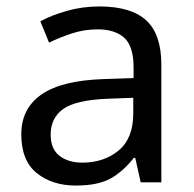

<svg xmlns="http://www.w3.org/2000/svg" viewBox="-20 -565 601 595"><path d="M288 -545Q386 -545 433 -502Q480 -459 480 -365V0H416L399 -76H395Q360 -32 321 -11Q282 10 215 10Q142 10 94 -28.5Q46 -67 46 -149Q46 -229 109 -272.5Q172 -316 303 -320L394 -323V-355Q394 -422 365 -448Q336 -474 283 -474Q241 -474 203 -461.5Q165 -449 132 -433L105 -499Q140 -518 188 -531.5Q236 -545 288 -545ZM393 -262 314 -259Q214 -255 175.5 -227Q137 -199 137 -148Q137 -103 164.5 -82Q192 -61 235 -61Q302 -61 347.5 -98.5Q393 -136 393 -214Z"/></svg>

Font: Noto Sans
Style: Regular
Weight: 400
Designer: Monotype Design Team
Foundry: Monotype Imaging Inc.
Version: Version 1.902